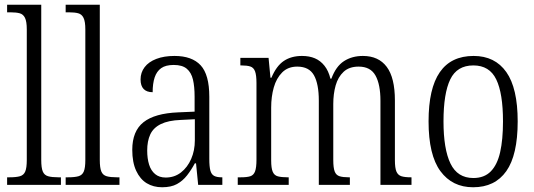

<svg xmlns="http://www.w3.org/2000/svg" viewBox="-20 -780 2253 810"><path d="M10 0V-32H20Q48 -32 64 -36.5Q80 -41 86.5 -56.5Q93 -72 93 -105V-656Q93 -689 85.5 -704.5Q78 -720 63 -724Q48 -728 25 -728H10V-760H154V-105Q154 -72 160.5 -56.5Q167 -41 183 -36.5Q199 -32 226 -32H237V0Z M257 0V-32H267Q295 -32 311 -36.5Q327 -41 333.5 -56.5Q340 -72 340 -105V-656Q340 -689 332.5 -704.5Q325 -720 310 -724Q295 -728 272 -728H257V-760H401V-105Q401 -72 407.5 -56.5Q414 -41 430 -36.5Q446 -32 473 -32H484V0Z M664 10Q627 10 599 -7Q571 -24 554.5 -59.5Q538 -95 538 -148Q538 -227 585.5 -264.5Q633 -302 732 -306L801 -309V-372Q801 -415 794 -444.5Q787 -474 768 -490Q749 -506 713 -506Q679 -506 660 -492.5Q641 -479 632.5 -453.5Q624 -428 624 -391Q599 -391 586 -404.5Q573 -418 573 -445Q573 -474 590 -496.5Q607 -519 639.5 -531.5Q672 -544 716 -544Q790 -544 826.5 -504.5Q863 -465 863 -372V-110Q863 -77 867.5 -60.5Q872 -44 883.5 -38Q895 -32 915 -32H918V0H816L807 -91H802Q787 -63 769 -40Q751 -17 726.5 -3.5Q702 10 664 10ZM679 -31Q716 -31 743.5 -52.5Q771 -74 786.5 -109.5Q802 -145 802 -188V-277L742 -274Q690 -272 658.5 -256.5Q627 -241 614 -213Q601 -185 601 -145Q601 -111 609 -85.5Q617 -60 634.5 -45.5Q652 -31 679 -31Z M983 0V-32H996Q1022 -32 1036 -36.5Q1050 -41 1056 -57Q1062 -73 1062 -106V-430Q1062 -463 1056 -479Q1050 -495 1036 -499.5Q1022 -504 998 -504H994V-536H1113L1121 -452H1125Q1146 -502 1177.5 -523Q1209 -544 1254 -544Q1285 -544 1308.5 -534Q1332 -524 1349 -502.5Q1366 -481 1374 -448H1378Q1397 -500 1431 -522Q1465 -544 1511 -544Q1577 -544 1611.5 -498Q1646 -452 1646 -356V-104Q1646 -71 1652.5 -56Q1659 -41 1673.5 -36.5Q1688 -32 1713 -32H1716V0H1585V-355Q1585 -424 1564 -461.5Q1543 -499 1493 -499Q1453 -499 1429.5 -477Q1406 -455 1396 -419.5Q1386 -384 1386 -341V-105Q1386 -72 1392 -56.5Q1398 -41 1412.5 -36.5Q1427 -32 1451 -32H1456V0H1325V-355Q1325 -426 1304.5 -462.5Q1284 -499 1234 -499Q1195 -499 1170.5 -474.5Q1146 -450 1135 -411Q1124 -372 1124 -326V-103Q1124 -71 1130.5 -55.5Q1137 -40 1152.5 -36Q1168 -32 1193 -32H1198V0Z M1976 10Q1888 10 1838 -58Q1788 -126 1788 -268Q1788 -407 1835.5 -475.5Q1883 -544 1978 -544Q2068 -544 2116 -476Q2164 -408 2164 -268Q2164 -126 2116 -58Q2068 10 1976 10ZM1977 -29Q2023 -29 2050.5 -57Q2078 -85 2090 -138Q2102 -191 2102 -268Q2102 -386 2073.5 -445Q2045 -504 1977 -504Q1908 -504 1879.5 -445Q1851 -386 1851 -268Q1851 -151 1880.5 -90Q1910 -29 1977 -29Z"/></svg>

Font: Noto Serif Khmer Condensed Light
Style: Regular
Weight: 300
Width: 3
Designer: Danh Hong and the Monotype Design Team
Foundry: Monotype Imaging Inc.
Version: Version 2.004